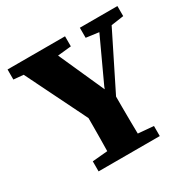

<svg xmlns="http://www.w3.org/2000/svg" viewBox="-149 -800 937 943"><g transform="rotate(-30 319.5 -328.5)"><path d="M148 0V-57L294 -70H346L495 -57V0ZM233 0Q234 -35 234.5 -67.5Q235 -100 235.5 -135.5Q236 -171 236 -213Q236 -255 236 -309H406Q406 -256 406 -213.5Q406 -171 406.5 -136Q407 -101 407.5 -68Q408 -35 409 0ZM255 -213 36 -657H231L389 -304H364L381 -348L524 -657H596L375 -213ZM11 -600V-657H337V-600L211 -587H153ZM421 -600V-657H634V-600L543 -587H518Z"/></g></svg>

Font: Source Serif 4 18pt
Style: Bold
Weight: 700
Designer: Frank Grießhammer
Foundry: Adobe Systems Incorporated
Version: Version 4.004;hotconv 1.0.116;makeotfexe 2.5.65601